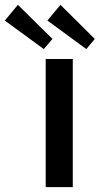

<svg xmlns="http://www.w3.org/2000/svg" viewBox="-108 -774 412 794"><path d="M81 -530V0H193V-530ZM-88 -689 73 -571 109 -613 -34 -754ZM88 -689 249 -571 284 -613 142 -754Z"/></svg>

Font: Cheyenne Sans Medium
Style: Regular
Weight: 500
Designer: The Public Sans project authors (U.S. Web Design System), Libre Franklin designed by Pablo Impallari and Rodrigo Fuenzal
Foundry: The Cheyenne Sans Project Authors
Version: Version 2.007